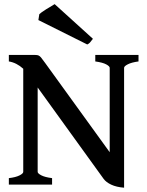

<svg xmlns="http://www.w3.org/2000/svg" viewBox="-20 -876 699 911"><path d="M22 -30.8Q54.7 -34.7 72.5 -43.7Q90.3 -52.7 90.3 -60.5V-549.8Q58.6 -578.6 22 -584.5V-615.2H147.5Q157.2 -615.2 162.8 -612.8Q168.5 -610.4 174.6 -603.3Q180.7 -596.2 194.3 -577.1L500.5 -153.8V-554.2Q500.5 -561.5 483.9 -570.6Q467.3 -579.6 432.1 -584.5V-615.2H637.2V-584.5Q604.5 -580.1 586.7 -571Q568.8 -562 568.8 -554.2V14.6Q532.2 11.7 507.8 0.2Q483.4 -11.2 471.7 -27.3L158.7 -460.9V-60.5Q158.7 -53.2 175.8 -44.2Q192.9 -35.2 227.1 -30.8V0H22ZM162.1 -780.8 166.5 -808.6Q172.9 -815.4 198.7 -831.8Q224.6 -848.1 239.3 -856.4L420.9 -691.9Q411.6 -679.2 406.5 -673.8Q401.4 -668.5 394 -665Z"/></svg>

Font: David Libre Medium
Style: Regular
Weight: 500
Version: Version 1.000